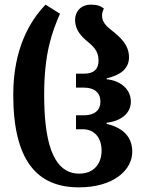

<svg xmlns="http://www.w3.org/2000/svg" viewBox="-20 -793 627 826"><path d="M319 13C471 13 549 -63 549 -140C549 -206 507 -244 439 -260V-265C501 -272 543 -306 543 -356C543 -407 501 -446 439 -452V-456C498 -470 535 -497 535 -547C535 -601 495 -635 462 -661C437 -680 419 -699 419 -725C419 -736 421 -744 427 -756C414 -767 398 -773 372 -773C326 -773 303 -742 303 -707C303 -669 324 -642 351 -619C381 -594 404 -574 404 -533C404 -499 387 -476 341 -476H307V-416H342C386 -416 412 -394 412 -356C412 -319 387 -297 341 -297H307V-237H336C384 -237 417 -203 417 -145C417 -86 381 -46 321 -46C201 -46 170 -200 170 -386C170 -565 204 -655 238 -734L176 -773C107 -702 37 -580 37 -386C37 -104 138 13 319 13Z"/></svg>

Font: Noto Serif Georgian ExtraCondensed Bold
Style: Regular
Weight: 700
Width: 2
Designer: Monotype Design Team, Akaki Razmadze
Foundry: Google LLC
Version: Version 2.003